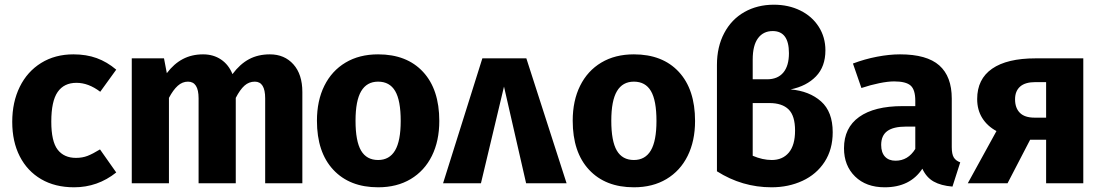

<svg xmlns="http://www.w3.org/2000/svg" viewBox="-20 -779 4684 816"><path d="M474 -483 406 -389Q356 -427 305 -427Q252 -427 225 -388Q198 -349 198 -262Q198 -178 225 -143Q252 -108 303 -108Q330 -108 352 -116.5Q374 -125 405 -144L474 -46Q395 17 295 17Q214 17 155 -17.5Q96 -52 64 -114.5Q32 -177 32 -261Q32 -345 64 -410Q96 -475 155 -511.5Q214 -548 292 -548Q347 -548 391 -532Q435 -516 474 -483Z M1265 -388V0H1107V-361Q1107 -432 1063 -432Q1038 -432 1019 -415Q1000 -398 982 -363V0H824V-361Q824 -432 779 -432Q755 -432 735.5 -414.5Q716 -397 698 -363V0H540V-531H677L689 -468Q719 -508 757 -528Q795 -548 843 -548Q887 -548 919.5 -526Q952 -504 968 -464Q1000 -507 1038.5 -527.5Q1077 -548 1127 -548Q1189 -548 1227 -505.5Q1265 -463 1265 -388Z M1847 -265Q1847 -180 1815.5 -116.5Q1784 -53 1725.5 -18Q1667 17 1587 17Q1466 17 1396.5 -57.5Q1327 -132 1327 -266Q1327 -351 1358.5 -414.5Q1390 -478 1448.5 -513Q1507 -548 1587 -548Q1709 -548 1778 -473.5Q1847 -399 1847 -265ZM1491 -266Q1491 -179 1514.5 -139Q1538 -99 1587 -99Q1635 -99 1659 -139.5Q1683 -180 1683 -265Q1683 -352 1659.5 -392Q1636 -432 1587 -432Q1539 -432 1515 -391.5Q1491 -351 1491 -266Z M2217 -531 2388 0H2216L2122 -411L2024 0H1863L2030 -531Z M2934 -265Q2934 -180 2902.5 -116.5Q2871 -53 2812.5 -18Q2754 17 2674 17Q2553 17 2483.5 -57.5Q2414 -132 2414 -266Q2414 -351 2445.5 -414.5Q2477 -478 2535.5 -513Q2594 -548 2674 -548Q2796 -548 2865 -473.5Q2934 -399 2934 -265ZM2578 -266Q2578 -179 2601.5 -139Q2625 -99 2674 -99Q2722 -99 2746 -139.5Q2770 -180 2770 -265Q2770 -352 2746.5 -392Q2723 -432 2674 -432Q2626 -432 2602 -391.5Q2578 -351 2578 -266Z M3519 -217Q3519 -144 3484.5 -91Q3450 -38 3390.5 -10.5Q3331 17 3259 17Q3134 17 3027 -51V-503Q3027 -580 3058 -638.5Q3089 -697 3144 -728Q3199 -759 3269 -759Q3331 -759 3381 -734.5Q3431 -710 3459.5 -665.5Q3488 -621 3488 -565Q3488 -496 3448 -454.5Q3408 -413 3340 -399Q3420 -392 3469.5 -348Q3519 -304 3519 -217ZM3179 -526V-442H3240Q3285 -442 3309 -470.5Q3333 -499 3333 -553Q3333 -647 3264 -647Q3224 -647 3201.5 -616.5Q3179 -586 3179 -526ZM3359 -224Q3359 -287 3331.5 -314Q3304 -341 3250 -341H3179V-117Q3221 -99 3260 -99Q3306 -99 3332.5 -130.5Q3359 -162 3359 -224Z M4061 -89 4028 14Q3979 10 3948 -7.5Q3917 -25 3900 -62Q3848 17 3740 17Q3661 17 3614 -29Q3567 -75 3567 -149Q3567 -236 3631.5 -282Q3696 -328 3816 -328H3870V-351Q3870 -398 3850 -415.5Q3830 -433 3780 -433Q3754 -433 3717 -425.5Q3680 -418 3641 -405L3605 -509Q3655 -528 3707.5 -538Q3760 -548 3805 -548Q3919 -548 3972 -501Q4025 -454 4025 -360V-154Q4025 -124 4033.5 -110Q4042 -96 4061 -89ZM3870 -146V-241H3831Q3777 -241 3751 -222Q3725 -203 3725 -163Q3725 -131 3741 -113.5Q3757 -96 3786 -96Q3839 -96 3870 -146Z M4584 -531V0H4426V-185H4358L4262 0H4093L4215 -222Q4176 -243 4154.5 -277.5Q4133 -312 4133 -358Q4133 -443 4196.5 -487Q4260 -531 4381 -531ZM4426 -279V-430H4380Q4337 -430 4315.5 -411Q4294 -392 4294 -357Q4294 -320 4314.5 -299.5Q4335 -279 4377 -279Z"/></svg>

Font: Fira Sans BGR
Style: Bold
Weight: 700
Designer: bBox Type GmbH & Carrois Corporate GbR & Edenspiekermann AG
Foundry: bBox Type GmbH & Carrois Corporate GbR & Edenspiekermann AG
Version: Version 4.301